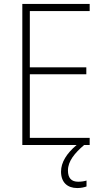

<svg xmlns="http://www.w3.org/2000/svg" viewBox="-20 -734 530 972"><path d="M324 129C324 82 358 41 406 0H434V-36H131V-358H417V-393H131V-678H434V-714H93V0H368C317 43 289 88 289 135C289 189 321 218 371 218C391 218 407 214 418 210V180C409 183 393 186 376 186C341 186 324 167 324 129Z"/></svg>

Font: Noto Sans Thai Looped SemiCondensed ExtraLight
Style: Regular
Weight: 200
Width: 4
Designer: Sasikarn Vongin, Ben Mitchell
Foundry: The Fontpad Ltd
Version: Version 1.001